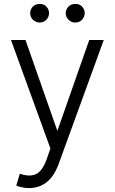

<svg xmlns="http://www.w3.org/2000/svg" viewBox="-20 -752 585 979"><path d="M92 203Q75 200 63 194L81 134Q108 143 129 143Q146 143 163 136Q196 121 218 60L237 5L36 -548H110L272 -86H273L435 -548H509L278 87Q233 207 127 207Q107 207 92 203ZM148 -651Q134 -665 134 -685Q134 -705 148 -719Q162 -732 182 -732Q203 -732 216 -719Q230 -705 230 -685Q230 -665 216 -651Q202 -637 182 -637Q164 -637 148 -651ZM330 -651Q315 -666 315 -685Q315 -704 330 -719Q343 -732 364 -732Q385 -732 398 -719Q412 -703 412 -685Q412 -667 398 -651Q384 -637 364 -637Q344 -637 330 -651Z"/></svg>

Font: Sinter Normal
Style: Regular
Weight: 350
Foundry: Adobe & rsms
Version: Version 1.000